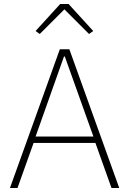

<svg xmlns="http://www.w3.org/2000/svg" viewBox="-20 -946 650 966"><path d="M283 -926 159 -790 180 -775 304 -899 428 -775 449 -790 325 -926ZM580 0 329 -698H281L30 0H68L149 -227H460L541 0ZM450 -259H159L302 -662H306Z"/></svg>

Font: IBM Plex Thai Looped ExtraLight
Style: Regular
Weight: 200
Designer: Mike Abbink, Paul van der Laan, Pieter van Rosmalen, Ben Mitchell, Mark Frömberg
Foundry: Bold Monday
Version: Version 1.0